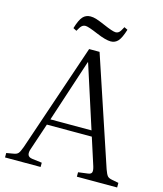

<svg xmlns="http://www.w3.org/2000/svg" viewBox="-129 -989 922 1084"><g transform="rotate(15 332.0 -447.0)"><path d="M410.2 -787.1Q380.4 -787.1 326.2 -810.1Q267.6 -835 252 -835Q238.8 -835 229.7 -826.9Q220.7 -818.8 208 -794.9L188 -805.2Q203.1 -856 220.5 -875Q237.8 -894 265.1 -894Q280.8 -894 297.9 -888.9Q314.9 -883.8 349.1 -869.1Q406.2 -844.2 422.9 -844.2Q435.1 -844.2 443.6 -851.8Q452.1 -859.4 464.8 -884.8L484.9 -875Q469.2 -824.2 452.4 -805.7Q435.5 -787.1 410.2 -787.1ZM3.9 0V-25.9L45.9 -33.2Q64 -36.1 72 -45.4Q80.1 -54.7 90.8 -84L304.2 -713.9H365.2L575.2 -84Q585 -56.6 593 -47.1Q601.1 -37.6 621.1 -34.2L659.2 -26.9V0H423.8V-25.9L479 -33.2Q497.6 -35.2 501.5 -46.1Q505.4 -57.1 498 -81.1L446.8 -240.2H184.1L131.8 -84Q124 -62.5 128.4 -48.8Q132.8 -35.2 153.8 -32.2L211.9 -24.9V0ZM195.8 -273.9H436L317.9 -640.1H315.9Z"/></g></svg>

Font: Literata Light
Style: Regular
Weight: 300
Designer: Latin by Veronika Burian and Jose Scaglione. Greek by Irene Vlachou. Cyrillic by Vera Evstafieva.
Foundry: TypeTogether
Version: Version 3.021